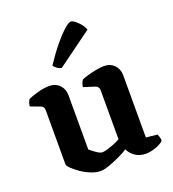

<svg xmlns="http://www.w3.org/2000/svg" viewBox="-140 -882 892 992"><g transform="rotate(-20 305.5 -385.5)"><path d="M244 4Q219 4 191 -7.5Q163 -19 139 -35.5Q115 -52 99.5 -67.5Q84 -83 84 -92V-388Q84 -409 67 -415L13 -435Q16 -460 26 -472Q43 -480 77.5 -490Q112 -500 143 -500Q178 -500 199.5 -477.5Q221 -455 221 -421V-123Q232 -113 252.5 -98.5Q273 -84 286 -84Q295 -84 312.5 -89Q330 -94 350.5 -102Q371 -110 386 -119V-388Q386 -408 368 -415L305 -435Q307 -448 311 -458Q315 -468 319 -472Q329 -477 351 -483.5Q373 -490 398.5 -495Q424 -500 444 -500Q479 -500 500.5 -477.5Q522 -455 522 -421V-79L584 -73Q586 -68 589.5 -58.5Q593 -49 593 -37Q587 -28 570.5 -19.5Q554 -11 533 -5.5Q512 0 495 0Q460 0 436 -17Q412 -34 401 -58Q382 -45 352 -31Q322 -17 292.5 -6.5Q263 4 244 4ZM236 -565Q223 -568 211.5 -576.5Q200 -585 195 -593Q230 -646 263.5 -687Q297 -728 323.5 -751.5Q350 -775 361 -775Q370 -775 384 -764.5Q398 -754 411 -738Q424 -722 429 -706Z"/></g></svg>

Font: Texturina
Style: Bold
Weight: 700
Designer: Guillermo Torres Carreño
Foundry: Omnibus-Type
Version: Version 1.002; ttfautohint (v1.8.3)